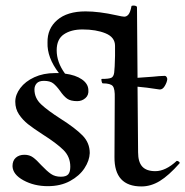

<svg xmlns="http://www.w3.org/2000/svg" viewBox="-20 -659 667 691"><path d="M617 -80Q620 -80 624 -77Q628 -74 626 -71Q587 -27 555 -7.5Q523 12 489 12Q391 12 392 -94L393 -306Q394 -339 386 -349Q378 -359 350 -359Q347 -359 345.5 -367Q344 -375 346 -375Q372 -375 380.5 -379Q389 -383 391 -398Q393 -413 394 -458V-494Q394 -525 360 -539Q326 -553 277 -553Q236 -553 210 -535.5Q184 -518 184 -478Q184 -435 214 -394Q252 -389 274.5 -373.5Q297 -358 298 -336Q300 -317 287.5 -306Q275 -295 258 -295Q234 -295 221.5 -304Q209 -313 196 -332Q183 -350 171.5 -359Q160 -368 138 -368Q120 -368 112 -359Q104 -350 104 -337Q104 -306 128 -283.5Q152 -261 199 -231Q251 -198 277 -171.5Q303 -145 303 -108Q302 -81 284 -53.5Q266 -26 232 -7.5Q198 11 152 11Q103 11 64.5 -10Q26 -31 25 -61Q25 -81 37 -91.5Q49 -102 68 -102Q86 -102 99 -92.5Q112 -83 129 -64Q149 -43 163.5 -33Q178 -23 199 -23Q218 -23 225.5 -31.5Q233 -40 233 -59Q233 -95 208 -119.5Q183 -144 134 -175Q100 -197 81 -212Q62 -227 48.5 -247Q35 -267 35 -293Q35 -318 53 -342Q71 -366 103.5 -381Q136 -396 178 -396H192Q149 -452 151 -506Q150 -556 186 -587Q222 -618 288 -618Q336 -618 399 -604Q421 -599 427 -599Q436 -599 442.5 -607Q449 -615 453 -636Q453 -639 460 -639Q465 -639 469 -637.5Q473 -636 473 -633L475 -379L531 -383Q541 -384 552 -385Q563 -386 573 -386Q577 -386 579.5 -382Q582 -378 582 -374Q581 -363 573 -349.5Q565 -336 554 -337Q502 -345 475 -347L477 -111Q477 -76 492 -59.5Q507 -43 539 -43Q576 -43 616 -80Z"/></svg>

Font: Cormorant Upright
Style: Bold
Weight: 700
Designer: Christian Thalmann (Catharsis Fonts)
Foundry: Catharsis Fonts
Version: Version 3.302